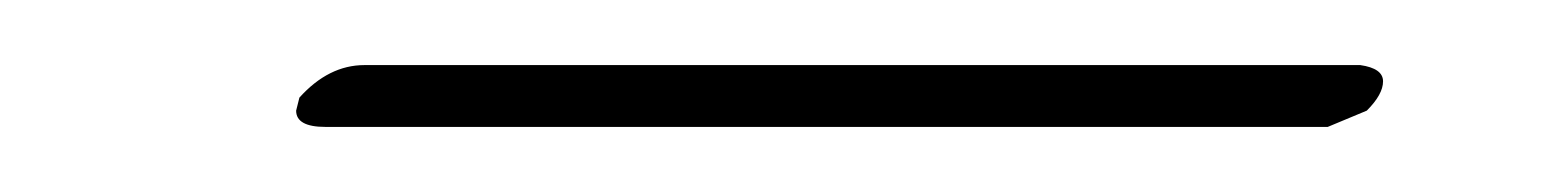

<svg xmlns="http://www.w3.org/2000/svg" viewBox="-20 -2 475 59"><path d="M400 32 388 37H80Q71 37 71 32L72 28Q81 18 92 18H398Q405 19 405 23Q405 27 400 32Z"/></svg>

Font: Miss Fajardose
Style: Regular
Weight: 400
Version: Version 1.000